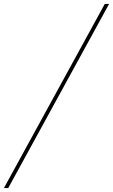

<svg xmlns="http://www.w3.org/2000/svg" viewBox="-112 -862 578 982"><path d="M424 -842H446L-70 100H-92Z"/></svg>

Font: Montserrat Alternates Thin
Style: Italic
Weight: 250
Italic angle: -11.3°
Designer: Julieta Ulanovsky
Foundry: Julieta Ulanovsky
Version: Version 7.200